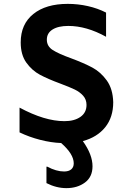

<svg xmlns="http://www.w3.org/2000/svg" viewBox="-20 -728 680 992"><path d="M408 1Q458 71 458 131Q458 186 419 215Q380 244 323 244Q271 244 220 218V133H224Q271 158 311 158Q335 158 348 147Q361 136 361 116Q361 68 296 11Q244 9 187.5 -5.5Q131 -20 81 -44V-172Q211 -102 313 -102Q364 -102 395.5 -124Q427 -146 427 -186Q427 -214 409.5 -233.5Q392 -253 366 -265.5Q340 -278 292 -296Q227 -320 186 -342Q145 -364 116 -404.5Q87 -445 87 -509Q87 -603 152 -655.5Q217 -708 330 -708Q383 -708 434 -696.5Q485 -685 528 -663V-538Q427 -594 333 -594Q281 -594 251.5 -575.5Q222 -557 222 -523Q222 -489 252.5 -469.5Q283 -450 347 -427Q414 -402 457 -379Q500 -356 531.5 -312.5Q563 -269 565 -200Q565 -122 523.5 -70.5Q482 -19 408 1Z"/></svg>

Font: AmikoBold
Style: Bold
Weight: 700
Designer: Pablo Impallari, Rodrigo Fuenzalida, Andres Torresi
Foundry: Impallari Type
Version: Version 1.000; ttfautohint (v1.3)